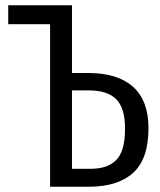

<svg xmlns="http://www.w3.org/2000/svg" viewBox="-20 -708 605 728"><path d="M315.9 -431.2Q425.3 -431.2 484.1 -379.2Q543 -327.1 543 -221.2Q543 -105.5 484.9 -52.7Q426.8 0 317.9 0H169.9V-616.2H11.2V-688H253.9L252.9 -687V-431.2ZM319.8 -67.9Q353 -67.9 376.5 -75Q399.9 -82 418.2 -98.9Q436.5 -115.7 445.3 -146Q454.1 -176.3 454.1 -220.2Q454.1 -298.3 420.7 -331.8Q387.2 -365.2 316.9 -365.2H252.9V-67.9Z"/></svg>

Font: Fira Sans Compressed Book
Style: Regular
Weight: 350
Width: 1
Designer: Carrois Corporate & Edenspiekermann AG
Foundry: Carrois Corporate GbR & Edenspiekermann AG
Version: Version 4.203;PS 004.203;hotconv 1.0.88;makeotf.lib2.5.64775